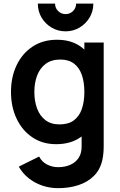

<svg xmlns="http://www.w3.org/2000/svg" viewBox="-20 -772 656 1048"><path d="M338 -601Q296 -601 261.5 -621.5Q227 -642 206.8 -676.2Q186.5 -710.5 186.5 -752.5H280.5Q280.5 -728.5 297.2 -711.8Q314 -695 338 -695Q362 -695 378.8 -711.8Q395.5 -728.5 395.5 -752.5H489.5Q489.5 -710.5 469 -676.2Q448.5 -642 414 -621.5Q379.5 -601 338 -601ZM297 255Q252 255 210.8 241Q169.5 227 136.5 200.8Q103.5 174.5 82.5 137.5L193.5 82.5Q209 112 237.2 126.2Q265.5 140.5 297.5 140.5Q335 140.5 364.5 127.2Q394 114 410.2 88.2Q426.5 62.5 425.5 24V-129.5H440.5V-540H546V26Q546 46.5 544.2 65.2Q542.5 84 538.5 102Q526.5 154.5 492.5 188.2Q458.5 222 408.2 238.5Q358 255 297 255ZM286.5 15Q212 15 156.5 -22.5Q101 -60 70.5 -124.5Q40 -189 40 -270Q40 -352 70.8 -416.2Q101.5 -480.5 158 -517.8Q214.5 -555 291 -555Q368 -555 420.2 -517.8Q472.5 -480.5 499.5 -416Q526.5 -351.5 526.5 -270Q526.5 -189.5 499.5 -124.8Q472.5 -60 419 -22.5Q365.5 15 286.5 15ZM305 -93Q353.5 -93 383.2 -115.2Q413 -137.5 426.8 -177.5Q440.5 -217.5 440.5 -270Q440.5 -323 426.8 -362.8Q413 -402.5 384 -424.8Q355 -447 309 -447Q260.5 -447 229 -423.2Q197.5 -399.5 182.5 -359.2Q167.5 -319 167.5 -270Q167.5 -220.5 182.2 -180.2Q197 -140 227.5 -116.5Q258 -93 305 -93Z"/></svg>

Font: Manrope ExtraLight
Style: Bold
Weight: 700
Version: Version 4.504